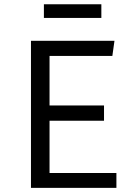

<svg xmlns="http://www.w3.org/2000/svg" viewBox="-20 -902 655 922"><path d="M217.9 -633.3V-395.4H479.5V-322.1H217.9V-71.3H539V0H128.7V-706.2H529.7L519.5 -633.3ZM466.7 -815.9H190.8V-881.5H466.7Z"/></svg>

Font: FiraCode Nerd Font
Style: Regular
Weight: 400
Designer: Carrois Corporate, Edenspiekermann AG, Nikita Prokopov
Foundry: Carrois Corporate, Edenspiekermann AG, Nikita Prokopov
Version: Version 6.002;Nerd Fonts 3.4.0